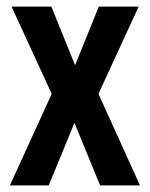

<svg xmlns="http://www.w3.org/2000/svg" viewBox="-20 -563 455 583"><path d="M137 -278 10 0H128L206 -190L284 0H405L279 -278L401 -543H280L208 -365L136 -543H15Z"/></svg>

Font: Noto Sans Hebrew ExtraCondensed SemiBold
Style: Regular
Weight: 600
Width: 2
Designer: Ben Nathan
Foundry: Google LLC
Version: Version 3.001